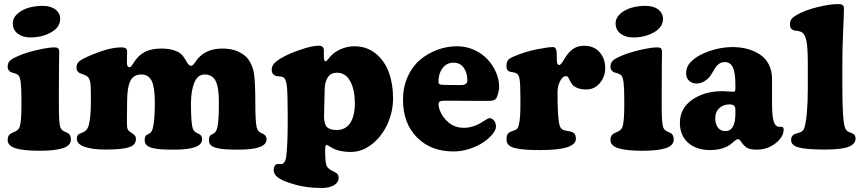

<svg xmlns="http://www.w3.org/2000/svg" viewBox="-20 -728 4241 944"><path d="M43 -612.8Q43 -640.6 66.7 -661.1Q90.3 -681.6 122.6 -690.4Q154.8 -699.2 189.5 -699.2Q229.5 -699.2 252.7 -681.2Q275.9 -663.1 275.9 -634.8Q275.9 -594.7 231.9 -569.3Q188 -543.9 128.4 -543.9Q91.8 -543.9 67.4 -562.5Q43 -581.1 43 -612.8ZM85.4 -208V-237.8Q85.4 -293 82 -322.3Q78.6 -351.6 68.4 -359.9Q61 -365.2 48.1 -368.7Q35.2 -372.1 32.2 -374Q17.6 -383.3 17.6 -399.4Q17.6 -418.9 29.3 -429.9Q41 -440.9 76.2 -455.6Q110.8 -470.2 165 -482.7Q219.2 -495.1 247.6 -495.1Q260.7 -495.1 265.9 -490.2Q271 -485.4 271 -472.2Q271 -464.8 270.3 -411.9Q269.5 -358.9 269.5 -282.2V-210.4Q269.5 -131.8 274.4 -111.3Q277.8 -92.3 291 -84.5Q295.4 -81.5 303.7 -78.4Q312 -75.2 316.4 -72.3Q328.6 -62.5 328.6 -42Q328.6 -12.7 290.3 0.2Q252 13.2 174.8 13.2Q95.7 13.2 56.6 1Q17.6 -11.2 17.6 -40Q17.6 -59.6 29.3 -68.4Q33.7 -72.3 44.2 -76.7Q54.7 -81.1 57.1 -82.5Q72.8 -91.3 77.1 -105.5Q85.4 -133.8 85.4 -208Z M426.8 -230V-267.6Q426.8 -309.6 422.9 -327.4Q418.9 -345.2 408.2 -353Q400.9 -358.4 388.2 -362.5Q375.5 -366.7 371.1 -369.1Q356 -377.4 356 -395Q356 -409.2 362.8 -418.9Q369.6 -428.7 390.1 -439.5Q429.2 -459.5 481.9 -477.3Q534.7 -495.1 576.7 -495.1Q591.3 -495.1 598.1 -490.7Q605 -486.3 605 -474.1Q605 -466.3 604.5 -449Q604 -431.6 604 -420.9Q604 -397.5 616.2 -397.5Q621.1 -397.5 625 -401.9Q628.9 -406.2 636.2 -418Q658.7 -455.1 691.2 -472.2Q723.6 -489.3 773.4 -489.3Q809.6 -489.3 834.5 -481Q859.4 -472.7 870.4 -462.4Q881.3 -452.1 891.1 -435.5Q897.9 -423.3 901.1 -418.2Q904.3 -413.1 909.4 -408.7Q914.6 -404.3 919.9 -404.3Q927.7 -404.3 940.4 -423.3Q982.9 -489.3 1074.2 -489.3Q1118.2 -489.3 1150.6 -474.6Q1183.1 -460 1200.7 -436.5Q1222.2 -406.7 1228.8 -366.2Q1235.4 -325.7 1235.4 -217.8Q1235.4 -139.6 1240.7 -108.9Q1244.1 -88.9 1253.9 -80.6Q1258.3 -76.7 1267.3 -72.5Q1276.4 -68.4 1277.8 -67.4Q1290.5 -59.1 1290.5 -42.5Q1290.5 7.8 1152.8 7.8Q1113.3 7.8 1088.4 6.1Q1063.5 4.4 1043.9 -0.7Q1024.4 -5.9 1015.9 -15.1Q1007.3 -24.4 1007.3 -39.1Q1007.3 -58.1 1016.6 -64.5Q1018.6 -65.4 1022.5 -67.4Q1026.4 -69.3 1030 -71.5Q1033.7 -73.7 1036.6 -76.7Q1044.9 -84 1049.3 -105Q1056.2 -134.8 1056.2 -226.1Q1056.2 -299.3 1040 -330.6Q1023.9 -361.8 985.8 -361.8Q951.7 -361.8 935.3 -321.5Q918.9 -281.2 918.9 -217.8Q918.9 -142.6 924.8 -108.9Q928.2 -88.9 938 -80.6Q942.4 -76.7 951.4 -72.5Q960.4 -68.4 961.9 -67.4Q973.6 -60.1 973.6 -42.5Q973.6 7.8 836.9 7.8Q797.4 7.8 772.5 6.1Q747.6 4.4 728 -0.7Q708.5 -5.9 700 -15.1Q691.4 -24.4 691.4 -39.1Q691.4 -58.6 700.7 -64.5Q702.6 -65.4 706.5 -67.4Q710.4 -69.3 714.1 -71.5Q717.8 -73.7 720.7 -76.7Q729 -84.5 732.9 -105Q741.2 -141.1 741.2 -226.1Q741.2 -298.8 725.8 -330.3Q710.4 -361.8 674.8 -361.8Q636.2 -361.8 620.6 -329.6Q605 -297.4 605 -229Q605 -208 604.5 -177.2Q604 -146.5 604 -129.2Q604 -111.8 605 -103.5Q606.9 -87.4 618.2 -80.6Q632.8 -71.3 639.2 -65.4Q648.4 -58.1 648.4 -44.9Q648.4 -14.6 613.5 -3.7Q578.6 7.3 500 7.3Q432.6 7.3 395.3 -6.3Q357.9 -20 357.9 -45.4Q357.9 -62 367.2 -67.9Q371.1 -70.8 380.9 -74.5Q390.6 -78.1 395 -81.1Q411.1 -91.3 417 -114.3Q426.8 -153.3 426.8 -230Z M1394.5 -119.1V-170.4Q1394.5 -273.4 1389.9 -308.3Q1385.3 -343.3 1371.1 -348.6Q1362.8 -352.1 1352.1 -352.5Q1341.3 -353 1335 -355.5Q1315.9 -362.3 1315.9 -385.7Q1315.9 -408.7 1338.4 -425.8Q1372.1 -453.1 1441.9 -478.3Q1511.7 -503.4 1546.9 -503.4Q1572.3 -503.4 1572.3 -480V-451.2Q1572.3 -440.4 1574.2 -433.3Q1576.2 -426.3 1581.1 -426.8Q1583.5 -426.8 1585.9 -429Q1588.4 -431.2 1593.5 -437.5Q1598.6 -443.8 1602.5 -448.2Q1622.1 -471.7 1655 -486.1Q1688 -500.5 1722.7 -500.5Q1783.2 -500.5 1826.9 -465.1Q1870.6 -429.7 1891.6 -372.6Q1912.6 -315.4 1912.6 -244.6Q1912.6 -179.2 1885.3 -118.7Q1857.9 -58.1 1809.3 -19.5Q1760.7 19 1705.1 19Q1642.1 19 1605 -5.4Q1589.8 -15.6 1585 -15.6Q1578.6 -15.6 1578.6 11.2Q1578.6 66.9 1585 84.5Q1590.3 99.1 1606.4 107.9Q1610.4 110.4 1629.9 120.6Q1645 127 1645 146.5Q1645 169.4 1621.6 182.9Q1598.1 196.3 1563 196.3Q1482.4 196.3 1421.4 176.8Q1371.6 162.6 1348.6 146.2Q1325.7 129.9 1325.7 108.4Q1325.7 84.5 1341.3 79.1Q1346.7 77.6 1355.2 78.6Q1363.8 79.6 1368.2 77.6Q1382.8 72.8 1387.2 42Q1394.5 -19.5 1394.5 -119.1ZM1635.7 -88.9Q1679.2 -88.9 1701.9 -123.3Q1724.6 -157.7 1724.6 -219.7Q1724.6 -287.6 1701.7 -329.1Q1678.7 -370.6 1636.2 -370.6Q1607.9 -370.6 1592.3 -348.6Q1576.7 -326.7 1576.2 -285.6L1573.2 -158.2Q1572.8 -119.6 1586.7 -104.2Q1600.6 -88.9 1635.7 -88.9Z M2228 -500.5Q2272.5 -500.5 2311.8 -482.4Q2351.1 -464.4 2377.4 -435.8Q2403.8 -407.2 2418.9 -372.1Q2434.1 -336.9 2434.1 -302.7Q2434.1 -286.1 2429.2 -269Q2424.3 -252 2420.4 -245.1Q2415.5 -237.8 2407 -234.9Q2398.4 -231.9 2375 -231.9L2164.6 -232.9Q2148.9 -232.9 2142.6 -229Q2136.2 -225.1 2136.2 -215.8Q2136.2 -203.1 2140.6 -190.4Q2153.8 -152.3 2185.3 -126Q2216.8 -99.6 2260.3 -99.6Q2283.7 -99.6 2306.6 -106.9Q2329.6 -114.3 2343.3 -123.3Q2356.9 -132.3 2369.4 -139.6Q2381.8 -147 2387.2 -147Q2399.4 -147 2408.9 -135.3Q2418.5 -123.5 2418.5 -105.5Q2418.5 -88.9 2401.1 -67.9Q2383.8 -46.9 2356.2 -28.1Q2328.6 -9.3 2289.1 3.7Q2249.5 16.6 2209.5 16.6Q2098.1 16.6 2029.8 -52.7Q1961.4 -122.1 1961.4 -237.8Q1961.4 -298.8 1983.9 -349.6Q2006.3 -400.4 2043.9 -432.6Q2081.5 -464.8 2129.2 -482.7Q2176.8 -500.5 2228 -500.5ZM2247.1 -309.6Q2261.7 -309.6 2269.8 -315.7Q2277.8 -321.8 2277.8 -333Q2277.8 -370.6 2259.8 -395.3Q2241.7 -419.9 2210 -419.9Q2161.6 -419.9 2141.6 -365.7Q2135.7 -347.2 2135.7 -324.2Q2135.7 -315.9 2143.6 -313.2Q2151.4 -310.5 2168.5 -310.5Z M2538.6 -206.1V-246.1Q2538.6 -310.5 2535.2 -335.2Q2531.7 -359.9 2520.5 -366.7Q2513.7 -371.1 2500 -373Q2486.3 -375 2481.9 -377.4Q2470.2 -383.3 2470.2 -404.3Q2470.2 -423.3 2478.3 -432.9Q2486.3 -442.4 2504.9 -449.7Q2561.5 -474.1 2618.7 -485.4Q2675.8 -496.6 2698.7 -496.6Q2714.8 -496.6 2716.8 -472.2Q2717.8 -448.7 2717.8 -431.2Q2717.8 -419.4 2721.4 -413.8Q2725.1 -408.2 2729.5 -408.2Q2737.8 -408.2 2754.4 -437.5Q2772.5 -468.3 2794.9 -485.6Q2817.4 -502.9 2852.1 -502.9Q2899.9 -502.9 2927.7 -471.7Q2955.6 -440.4 2955.6 -393.6Q2955.6 -350.6 2929 -319.3Q2902.3 -288.1 2863.3 -288.1Q2837.9 -288.1 2820.3 -294.9Q2802.7 -301.8 2794.9 -311.3Q2787.1 -320.8 2782.7 -330.3Q2778.3 -339.8 2774.4 -346.7Q2770.5 -353.5 2765.1 -353.5Q2752.4 -353.5 2745.6 -346.2Q2721.2 -317.9 2721.2 -272Q2721.2 -156.7 2730 -115.7Q2735.4 -93.8 2751 -88.4Q2756.3 -86.4 2772.7 -83.7Q2789.1 -81.1 2795.9 -77.6Q2811.5 -69.3 2811.5 -45.9Q2811.5 9.8 2639.6 9.8Q2595.2 9.8 2568.4 8.1Q2541.5 6.3 2516.8 1.2Q2492.2 -3.9 2481.2 -14.6Q2470.2 -25.4 2470.2 -43Q2470.2 -67.4 2482.4 -75.7Q2489.3 -80.6 2500.2 -84Q2511.2 -87.4 2516.1 -90.3Q2528.3 -96.2 2531.7 -117.7Q2538.6 -149.4 2538.6 -206.1Z M3006.8 -612.8Q3006.8 -640.6 3030.5 -661.1Q3054.2 -681.6 3086.4 -690.4Q3118.7 -699.2 3153.3 -699.2Q3193.4 -699.2 3216.6 -681.2Q3239.7 -663.1 3239.7 -634.8Q3239.7 -594.7 3195.8 -569.3Q3151.9 -543.9 3092.3 -543.9Q3055.7 -543.9 3031.2 -562.5Q3006.8 -581.1 3006.8 -612.8ZM3049.3 -208V-237.8Q3049.3 -293 3045.9 -322.3Q3042.5 -351.6 3032.2 -359.9Q3024.9 -365.2 3012 -368.7Q2999 -372.1 2996.1 -374Q2981.4 -383.3 2981.4 -399.4Q2981.4 -418.9 2993.2 -429.9Q3004.9 -440.9 3040 -455.6Q3074.7 -470.2 3128.9 -482.7Q3183.1 -495.1 3211.4 -495.1Q3224.6 -495.1 3229.7 -490.2Q3234.9 -485.4 3234.9 -472.2Q3234.9 -464.8 3234.1 -411.9Q3233.4 -358.9 3233.4 -282.2V-210.4Q3233.4 -131.8 3238.3 -111.3Q3241.7 -92.3 3254.9 -84.5Q3259.3 -81.5 3267.6 -78.4Q3275.9 -75.2 3280.3 -72.3Q3292.5 -62.5 3292.5 -42Q3292.5 -12.7 3254.2 0.2Q3215.8 13.2 3138.7 13.2Q3059.6 13.2 3020.5 1Q2981.4 -11.2 2981.4 -40Q2981.4 -59.6 2993.2 -68.4Q2997.6 -72.3 3008.1 -76.7Q3018.6 -81.1 3021 -82.5Q3036.6 -91.3 3041 -105.5Q3049.3 -133.8 3049.3 -208Z M3353.5 -367.2Q3353.5 -402.3 3379.9 -426.8Q3413.1 -459 3470.5 -477.8Q3527.8 -496.6 3580.1 -496.6Q3620.1 -496.6 3654.3 -487.5Q3688.5 -478.5 3716.3 -460.2Q3744.1 -441.9 3760 -411.1Q3775.9 -380.4 3775.9 -339.8V-219.7Q3775.9 -157.7 3783.7 -132.3Q3791.5 -106.9 3807.1 -105Q3810.5 -104.5 3816.2 -104.5Q3821.8 -104.5 3823.7 -104.5Q3833 -103.5 3833 -91.3Q3833 -54.7 3793 -23.4Q3752.9 7.8 3700.2 7.8Q3671.4 7.8 3655 -0.2Q3638.7 -8.3 3622.6 -32.7Q3615.7 -43.9 3608.9 -43.9Q3600.6 -43.9 3580.6 -25.4Q3541 9.8 3471.7 9.8Q3404.3 9.8 3363.5 -25.9Q3322.8 -61.5 3322.8 -124Q3322.8 -194.8 3382.8 -237.3Q3442.9 -279.8 3533.7 -279.8Q3544.9 -279.8 3563.5 -278.3Q3582 -276.9 3585.4 -276.9Q3591.8 -276.9 3593.8 -280.5Q3595.7 -284.2 3595.7 -295.9V-312Q3595.7 -369.1 3583.5 -396Q3571.3 -422.9 3542.5 -422.9Q3520 -422.9 3502 -402.3Q3499 -398.9 3486.1 -376.7Q3473.1 -354.5 3466.3 -347.2Q3437.5 -317.4 3405.3 -317.4Q3383.3 -317.4 3368.4 -330.6Q3353.5 -343.8 3353.5 -367.2ZM3595.7 -170.4V-188Q3595.7 -203.1 3588.9 -208.5Q3581.1 -214.8 3567.4 -214.8Q3536.6 -214.8 3516.6 -196.5Q3496.6 -178.2 3496.6 -147.9Q3496.6 -119.1 3509.3 -101.3Q3522 -83.5 3546.4 -83.5Q3595.7 -83.5 3595.7 -170.4Z M3951.7 -295.4V-418.5Q3951.7 -494.6 3944.6 -528.6Q3937.5 -562.5 3918.9 -571.3Q3912.1 -574.2 3906 -575.4Q3899.9 -576.7 3894 -577.1Q3888.2 -577.6 3885.3 -578.1Q3863.8 -584.5 3863.8 -606.9Q3863.8 -623 3870.8 -633.1Q3877.9 -643.1 3894.5 -652.8Q3934.1 -676.8 3996.8 -692.4Q4059.6 -708 4102.1 -708Q4116.2 -708 4122.8 -703.1Q4129.4 -698.2 4129.4 -684.6Q4129.4 -663.1 4125.5 -575.7Q4121.6 -488.3 4121.6 -425.8V-301.8Q4121.6 -136.2 4134.3 -101.1Q4139.2 -85.9 4152.3 -79.6Q4154.3 -78.6 4163.3 -75.2Q4172.4 -71.8 4176.3 -69.3Q4186.5 -62.5 4186.5 -46.4Q4186.5 -20 4152.3 -6.3Q4118.2 7.3 4037.1 7.3Q3946.8 7.3 3908.2 -2.7Q3869.6 -12.7 3869.6 -39.6Q3869.6 -61.5 3887.2 -68.8Q3891.6 -70.8 3900.9 -73.2Q3910.2 -75.7 3913.6 -77.1Q3930.7 -84 3935.5 -101.6Q3951.7 -160.2 3951.7 -295.4Z"/></svg>

Font: Cooper* ExtraBold
Style: Regular
Weight: 800
Designer: Owen Earl
Foundry: indestructible type*
Version: Version 0.001